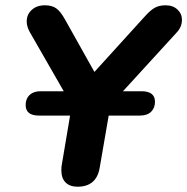

<svg xmlns="http://www.w3.org/2000/svg" viewBox="-20 -698 708 726"><path d="M212 -54Q212 -69 214 -77L245 -261H127Q77 -261 77 -301Q77 -325 92 -339Q107 -353 133 -353H221L93 -576Q81 -597 81 -617Q81 -643 100 -660.5Q119 -678 150 -678Q176 -678 192.5 -666.5Q209 -655 226 -624L337 -426L525 -633Q548 -659 565 -668.5Q582 -678 606 -678Q634 -678 651 -662Q668 -646 668 -623Q668 -596 648 -575L445 -353H515Q566 -353 566 -313Q566 -290 551.5 -275.5Q537 -261 509 -261H391L357 -64Q345 8 273 8Q244 8 228 -8Q212 -24 212 -54Z"/></svg>

Font: SN Pro Bold
Style: Bold Italic
Weight: 700
Italic angle: -9°
Designer: Tobias Whetton
Foundry: Supernotes
Version: Version 1.003